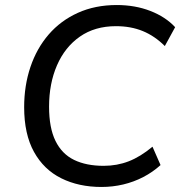

<svg xmlns="http://www.w3.org/2000/svg" viewBox="-20 -734 716 763"><path d="M383 9Q293 9 223.5 -25.5Q154 -60 115 -130.5Q76 -201 76 -308Q76 -394 101 -468Q126 -542 173.5 -597Q221 -652 289.5 -683Q358 -714 444 -714Q517 -714 577.5 -690.5Q638 -667 676 -626L635 -551Q595 -591 547.5 -610.5Q500 -630 441 -630Q357 -630 297.5 -588.5Q238 -547 206.5 -474.5Q175 -402 175 -310Q175 -226 200.5 -174Q226 -122 274.5 -98.5Q323 -75 392 -75Q445 -75 491.5 -93Q538 -111 586 -151L618 -78Q587 -50 549.5 -30.5Q512 -11 470 -1Q428 9 383 9Z"/></svg>

Font: Nunito Sans 12pt ExtraLight 12pt Medium
Style: Italic
Weight: 500
Italic angle: -9°
Version: Version 3.101;gftools[0.9.27]